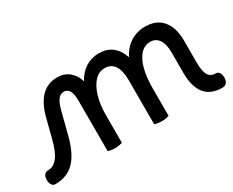

<svg xmlns="http://www.w3.org/2000/svg" viewBox="-114 -759 1273 1047"><g transform="rotate(-30 522.0 -236.0)"><path d="M-8 14Q-21 14 -29 2Q-37 -10 -37 -29Q-37 -72 -1 -72Q31 -72 56.5 -104.5Q82 -137 101 -213L131 -330Q173 -486 291 -486Q334 -486 364.5 -461.5Q395 -437 408 -394Q431 -438 468.5 -462Q506 -486 553 -486Q651 -486 686 -385Q710 -433 751 -459.5Q792 -486 844 -486Q915 -486 953 -441Q991 -396 991 -314V-175Q991 -120 1005.5 -96Q1020 -72 1052 -72Q1066 -72 1073.5 -60Q1081 -48 1081 -28Q1081 -12 1072.5 1Q1064 14 1045 14Q900 14 900 -164V-292Q900 -344 881 -372Q862 -400 827 -400Q774 -400 743.5 -339.5Q713 -279 713 -172V0Q703 3 691 5Q679 7 668 7Q644 7 622 0V-278Q622 -337 601.5 -368.5Q581 -400 541 -400Q504 -400 477 -371.5Q450 -343 434.5 -291.5Q419 -240 419 -172V0Q409 3 397 5Q385 7 374 7Q349 7 329 0V-319Q329 -400 283 -400Q262 -400 247 -381Q232 -362 221 -320L184 -176Q158 -77 112 -31.5Q66 14 -8 14Z"/></g></svg>

Font: Borel
Style: Regular
Weight: 400
Designer: Rosalie Wagner
Foundry: ANRT
Version: Version 1.007; ttfautohint (v1.8.4.7-5d5b)